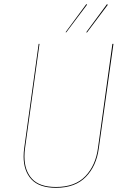

<svg xmlns="http://www.w3.org/2000/svg" viewBox="-20 -890 610 919"><path d="M453 -181Q442 -96 391 -43.5Q340 9 248 9Q168 9 130.5 -31.5Q93 -72 93 -141Q93 -161 96 -182L165 -680H169L100 -182Q97 -161 97 -141Q97 -74 133 -34.5Q169 5 248 5Q339 5 388.5 -46.5Q438 -98 449 -182L518 -680H523ZM397 -868 297 -735 294 -736 393 -870ZM496 -867 396 -734 393 -736 492 -870Z"/></svg>

Font: Fira Sans Condensed Four
Style: Italic
Weight: 100
Width: 3
Italic angle: -8°
Designer: bBox Type GmbH & Carrois Corporate GbR & Edenspiekermann AG
Foundry: bBox Type GmbH & Carrois Corporate GbR & Edenspiekermann AG
Version: Version 4.301